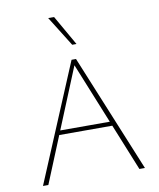

<svg xmlns="http://www.w3.org/2000/svg" viewBox="-97 -983 878 1059"><g transform="rotate(-10 342.5 -453.5)"><path d="M597 0 338 -639H349L87 0H57L333 -658H358L628 0ZM178 -261 187 -285H493L506 -261ZM351 -739 246 -907H279L375 -739Z"/></g></svg>

Font: Ysabeau Office Thin
Style: Regular
Weight: 250
Designer: Christian Thalmann (Catharsis Fonts)
Version: Version 2.001;gftools[0.9.30]; featfreeze: tnum,lnum,ss02